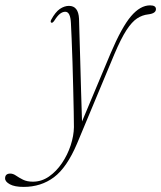

<svg xmlns="http://www.w3.org/2000/svg" viewBox="-136 -468 618 735"><path d="M287.5 -264Q330 -364 365.5 -405.8Q401 -447.5 438.5 -447.5Q461 -447.5 461 -433Q461 -416.5 431.5 -413Q408.5 -410.5 388.8 -397.5Q369 -384.5 348.2 -352.8Q327.5 -321 302 -261L159 81.5Q120 173.5 70.5 210.5Q21 247.5 -45.5 247.5Q-80 247.5 -98.2 237.5Q-116.5 227.5 -116.5 215Q-116.5 196.5 -96.5 196.5Q-86 196.5 -74.8 204.2Q-63.5 212 -48 219.8Q-32.5 227.5 -10 227.5Q23 227.5 51.5 207.8Q80 188 101.2 156.5Q122.5 125 134.5 88.5Q146.5 52 147 18.5Q147 -1.5 146.2 -41.5Q145.5 -81.5 144.2 -131.2Q143 -181 141.5 -230.8Q140 -280.5 138.2 -320.5Q136.5 -360.5 135.5 -379.5Q133.5 -423 114 -423Q104 -423 94 -415.5Q84 -408 72 -389Q65.5 -379.5 61 -381Q55.5 -383 60 -392.5Q76 -422 93.2 -433.8Q110.5 -445.5 128 -445.5Q164 -445.5 166.5 -396.5Q167 -380 168.2 -336.2Q169.5 -292.5 171.2 -234.2Q173 -176 174.5 -115Q176 -54 178 -3Z"/></svg>

Font: Fraunces 72pt S000 Thin
Style: Italic
Weight: 100
Italic angle: -16°
Version: Version 1.000; ttfautohint (v1.8.3)